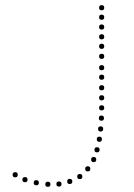

<svg xmlns="http://www.w3.org/2000/svg" viewBox="-20 -720 522 746"><path d="M375 -680Q365 -680 365 -690Q365 -700 375 -700Q385 -700 385 -690Q385 -680 375 -680ZM375 -643Q365 -643 365 -653Q365 -663 375 -663Q385 -663 385 -653Q385 -643 375 -643ZM375 -605Q365 -605 365 -615Q365 -625 375 -625Q385 -625 385 -615Q385 -605 375 -605ZM375 -567Q365 -567 365 -577Q365 -587 375 -587Q385 -587 385 -577Q385 -567 375 -567ZM375 -530Q365 -530 365 -540Q365 -550 375 -550Q385 -550 385 -540Q385 -530 375 -530ZM375 -491Q365 -491 365 -501Q365 -511 375 -511Q385 -511 385 -501Q385 -491 375 -491ZM375 -447Q365 -447 365 -457Q365 -467 375 -467Q385 -467 385 -457Q385 -447 375 -447ZM375 -410Q365 -410 365 -420Q365 -430 375 -430Q385 -430 385 -420Q385 -410 375 -410ZM375 -369Q365 -369 365 -379Q365 -389 375 -389Q385 -389 385 -379Q385 -369 375 -369ZM375 -330Q365 -330 365 -340Q365 -350 375 -350Q385 -350 385 -340Q385 -330 375 -330ZM375 -291Q365 -291 365 -301Q365 -311 375 -311Q385 -311 385 -301Q385 -291 375 -291ZM374 -251Q364 -251 364 -261Q364 -271 374 -271Q384 -271 384 -261Q384 -251 374 -251ZM371 -209Q361 -209 361 -219Q361 -229 371 -229Q381 -229 381 -219Q381 -209 371 -209ZM366 -169Q356 -169 356 -179Q356 -189 366 -189Q376 -189 376 -179Q376 -169 366 -169ZM357 -128Q347 -128 347 -138Q347 -148 357 -148Q367 -148 367 -138Q367 -128 357 -128ZM344 -90Q334 -90 334 -100Q334 -110 344 -110Q354 -110 354 -100Q354 -90 344 -90ZM321 -54Q311 -54 311 -64Q311 -74 321 -74Q331 -74 331 -64Q331 -54 321 -54ZM290 -24Q280 -24 280 -34Q280 -44 290 -44Q300 -44 300 -34Q300 -24 290 -24ZM251 -5Q241 -5 241 -15Q241 -25 251 -25Q261 -25 261 -15Q261 -5 251 -5ZM209 5Q199 5 199 -5Q199 -15 209 -15Q219 -15 219 -5Q219 5 209 5ZM166 6Q156 6 156 -4Q156 -14 166 -14Q176 -14 176 -4Q176 6 166 6ZM121 0Q111 0 111 -10Q111 -20 121 -20Q131 -20 131 -10Q131 0 121 0ZM77 -12Q67 -12 67 -22Q67 -32 77 -32Q87 -32 87 -22Q87 -12 77 -12ZM39 -31Q29 -31 29 -41Q29 -51 39 -51Q49 -51 49 -41Q49 -31 39 -31Z"/></svg>

Font: Raleway Dots
Style: Regular
Weight: 400
Designer: Matt McInerney, Pablo Impallari, Rodrigo Fuenzalida, Brenda Gallo
Foundry: Matt McInerney, Pablo Impallari, Rodrigo Fuenzalida, Brenda Gallo
Version: Version 1.000